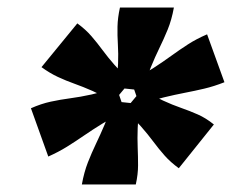

<svg xmlns="http://www.w3.org/2000/svg" viewBox="-20 -776 620 509"><path d="M90 -598Q112 -582 133.5 -572Q155 -562 177.5 -554Q200 -546 225 -535Q250 -524 278 -503L328 -563Q301 -584 283.5 -604Q266 -624 252 -643Q238 -662 222.5 -680Q207 -698 185 -714ZM108 -361Q135 -373 157.5 -387Q180 -401 202.5 -416.5Q225 -432 251 -448Q277 -464 311 -480L288 -547Q252 -532 222.5 -525.5Q193 -519 166.5 -515.5Q140 -512 114.5 -506.5Q89 -501 62 -489ZM340 -287Q346 -314 346 -337.5Q346 -361 345 -385Q344 -409 345 -436.5Q346 -464 353 -500L277 -508Q269 -473 257.5 -446Q246 -419 234.5 -395Q223 -371 213 -345.5Q203 -320 197 -287ZM298 -756Q292 -729 291.5 -705.5Q291 -682 292.5 -658Q294 -634 293 -607Q292 -580 285 -544L361 -536Q369 -571 380 -598Q391 -625 402.5 -648.5Q414 -672 424.5 -697.5Q435 -723 441 -756ZM454 -330 547 -446Q526 -463 504.5 -472.5Q483 -482 460 -490Q437 -498 412 -509.5Q387 -521 359 -542L309 -482Q336 -461 354 -440.5Q372 -420 386.5 -400.5Q401 -381 416.5 -363.5Q432 -346 454 -330ZM575 -558 529 -685Q501 -673 478.5 -658.5Q456 -644 434 -628Q412 -612 386.5 -595.5Q361 -579 327 -564L350 -497Q386 -511 415 -518Q444 -525 470 -530Q496 -535 521.5 -541Q547 -547 575 -558Z"/></svg>

Font: Roboto Serif Black
Style: Italic
Weight: 900
Italic angle: -10°
Version: Version 1.008